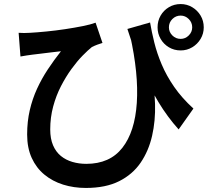

<svg xmlns="http://www.w3.org/2000/svg" viewBox="-20 -853 1040 948"><path d="M721 -742Q729 -695 742 -642.5Q755 -590 778.5 -534.5Q802 -479 840 -424Q878 -369 935 -317L862 -214Q807 -275 762 -349.5Q717 -424 680 -514Q643 -604 609 -710ZM72 -691Q98 -689 128 -691Q163 -693 209 -697.5Q255 -702 301.5 -709Q348 -716 388 -724Q428 -732 452 -741L486 -641Q475 -638 460.5 -632.5Q446 -627 434 -621Q415 -606 388 -578.5Q361 -551 333 -512.5Q305 -474 281 -427.5Q257 -381 242.5 -327Q228 -273 228 -214Q228 -168 242 -135.5Q256 -103 280.5 -83Q305 -63 337.5 -53.5Q370 -44 406 -44Q522 -44 584 -123Q646 -202 655.5 -345Q665 -488 622 -680L727 -505Q743 -422 745.5 -339.5Q748 -257 731 -182.5Q714 -108 674.5 -50Q635 8 568.5 41.5Q502 75 404 75Q344 75 291.5 58.5Q239 42 199 9Q159 -24 136.5 -73.5Q114 -123 114 -189Q114 -253 127 -309Q140 -365 163 -415Q186 -465 216.5 -511Q247 -557 281 -600Q261 -598 233.5 -594.5Q206 -591 180.5 -588Q155 -585 139 -583Q124 -581 110.5 -579Q97 -577 81 -574ZM814 -718Q814 -695 831 -678Q848 -661 872 -661Q895 -661 912 -678Q929 -695 929 -718Q929 -742 912 -759Q895 -776 872 -776Q848 -776 831 -759Q814 -742 814 -718ZM758 -718Q758 -750 773 -776Q788 -802 814 -817.5Q840 -833 872 -833Q903 -833 929 -817.5Q955 -802 970.5 -776Q986 -750 986 -718Q986 -687 970.5 -661Q955 -635 929 -619.5Q903 -604 872 -604Q840 -604 814 -619.5Q788 -635 773 -661Q758 -687 758 -718Z"/></svg>

Font: Noto Sans SC SemiBold
Style: Regular
Weight: 600
Designer: Ryoko NISHIZUKA 西塚涼子 (kana, bopomofo & ideographs); Paul D. Hunt (Latin, Greek & Cyrillic); Sandoll Communications 산돌커뮤니
Foundry: Adobe
Version: Version 2.004-H2;hotconv 1.0.118;makeotfexe 2.5.65603